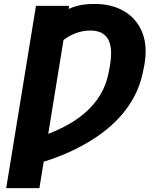

<svg xmlns="http://www.w3.org/2000/svg" viewBox="-20 -756 820 980"><path d="M332.5 -726.1 181.2 204.1H11.7L163.6 -726.1ZM125 92.3 147.5 -45.9Q231 -70.8 297.6 -104Q364.3 -137.2 412.8 -179.2Q461.4 -221.2 491.9 -272.2Q522.5 -323.2 534.2 -384.3L540 -413.6Q546.4 -446.8 547.1 -480Q547.9 -513.2 538.6 -540.3Q529.3 -567.4 505.9 -583.7Q482.4 -600.1 441.4 -600.1Q398.9 -600.1 359.9 -584Q320.8 -567.9 290 -539.8Q259.3 -511.7 241.7 -475.1L275.4 -674.8Q304.2 -701.7 351.3 -719Q398.4 -736.3 461.9 -735.8Q550.8 -736.3 615.2 -697.8Q679.7 -659.2 707.5 -586.7Q735.4 -514.2 714.4 -411.6L708.5 -384.3Q692.4 -304.7 647.7 -232.9Q603 -161.1 530 -100.1Q457 -39.1 355.7 9.8Q254.4 58.6 125 92.3Z"/></svg>

Font: Inter ExtraBold
Style: Italic
Weight: 800
Italic angle: -9.3988°
Designer: Rasmus Andersson
Foundry: rsms
Version: Version 4.001;git-66647c0bb